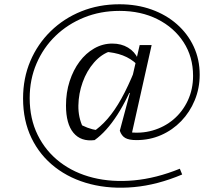

<svg xmlns="http://www.w3.org/2000/svg" viewBox="-20 -677 1039 899"><path d="M833 140Q717 189 607.5 199Q498 209 403.5 185Q309 161 238 106Q167 51 127.5 -30.5Q88 -112 88 -216Q88 -311 122 -391Q156 -471 217.5 -531Q279 -591 361 -624Q443 -657 539 -657Q621 -657 689.5 -632.5Q758 -608 808.5 -563.5Q859 -519 887 -459Q915 -399 915 -327Q915 -264 892 -208Q869 -152 828.5 -110Q788 -68 734.5 -44.5Q681 -21 619 -21Q584 -21 566.5 -31Q549 -41 541 -65L588 -241L583 -244L634 -466H690L595 -42L576 -59Q639 -50 694.5 -66Q750 -82 792.5 -118Q835 -154 859.5 -206.5Q884 -259 884 -322Q884 -411 839.5 -479.5Q795 -548 717.5 -587Q640 -626 540 -626Q450 -626 373.5 -595Q297 -564 240 -509Q183 -454 151 -379.5Q119 -305 119 -218Q119 -121 156.5 -45Q194 31 260.5 82Q327 133 415.5 155Q504 177 607.5 167.5Q711 158 822 113ZM423 -21Q359 -13 324 -55Q289 -97 289 -183Q289 -244 306 -296.5Q323 -349 352.5 -388.5Q382 -428 421.5 -450.5Q461 -473 506 -473Q548 -473 579.5 -454Q611 -435 626 -402L622 -375Q593 -403 555 -417.5Q517 -432 466 -435L499 -438Q455 -424 420.5 -384.5Q386 -345 367 -292Q348 -239 347 -183Q346 -127 369 -80L343 -102Q389 -74 436 -67L413 -58Q450 -82 483.5 -120.5Q517 -159 548.5 -215.5Q580 -272 611 -349L628 -341Q580 -218 529.5 -139.5Q479 -61 423 -21Z"/></svg>

Font: Piazzolla Thin Light
Style: Italic
Weight: 300
Italic angle: -11.3°
Version: Version 2.005